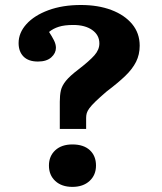

<svg xmlns="http://www.w3.org/2000/svg" viewBox="-20 -734 648 769"><path d="M219.5 -217.5V-326.5Q219.5 -352 223.7 -371.3Q228 -390.5 244 -410.3Q260 -430 293 -455Q338.5 -490 358.2 -512.5Q378 -535 378 -560Q378 -593.5 349.5 -613.7Q321 -634 273.5 -634Q238 -634 215.3 -626.7Q192.5 -619.5 176.5 -606Q188 -588.5 196 -572.7Q204 -557 204 -542.5Q204 -521 185.3 -504.2Q166.5 -487.5 132 -487.5Q94 -487.5 74.2 -507.5Q54.5 -527.5 54.5 -561.5Q54.5 -602.5 85.7 -637.2Q117 -672 173.5 -693Q230 -714 304 -714Q373 -714 426 -694Q479 -674 509.3 -637.5Q539.5 -601 539.5 -551Q539.5 -515.5 525 -486.5Q510.5 -457.5 481.3 -429.5Q452 -401.5 407 -367.5Q379 -343.5 362.5 -327.5Q346 -311.5 338 -300.5Q330 -289.5 327.5 -280.8Q325 -272 325 -262V-217.5ZM270 14.5Q227 14.5 201.5 -9Q176 -32.5 176 -71Q176 -108.5 201.2 -132Q226.5 -155.5 270 -155.5Q315 -155.5 339.8 -132.5Q364.5 -109.5 364.5 -71Q364.5 -33 338.8 -9.3Q313 14.5 270 14.5Z"/></svg>

Font: Literata Variable Black
Style: Regular
Weight: 900
Designer: Latin by Veronika Burian and Jose Scaglione. Greek by Irene Vlachou. Cyrillic by Vera Evstafieva.
Foundry: TypeTogether
Version: Version 3.021